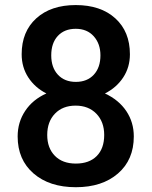

<svg xmlns="http://www.w3.org/2000/svg" viewBox="-20 -741 608 770"><path d="M501 -523.4Q501 -471.2 474.1 -430.4Q447.3 -389.6 400.9 -366.2Q456.5 -340.3 486.6 -295.4Q516.6 -250.5 516.6 -193.8Q516.6 -100.1 453.1 -45.2Q389.6 9.8 284.2 9.8Q178.2 9.8 114.5 -45.4Q50.8 -100.6 50.8 -193.8Q50.8 -251 81.1 -296.4Q111.3 -341.8 166 -366.2Q120.1 -389.6 93.5 -430.4Q66.9 -471.2 66.9 -523.4Q66.9 -614.3 125.5 -667.5Q184.1 -720.7 283.7 -720.7Q383.8 -720.7 442.4 -667.5Q501 -614.3 501 -523.4ZM397.9 -199.7Q397.9 -252.4 366.5 -284.9Q335 -317.4 283.2 -317.4Q231.4 -317.4 200.4 -285.2Q169.4 -252.9 169.4 -199.7Q169.4 -147.5 200 -116.2Q230.5 -85 284.2 -85Q337.9 -85 367.9 -115.2Q397.9 -145.5 397.9 -199.7ZM382.8 -519Q382.8 -565.4 356 -595.5Q329.1 -625.5 283.7 -625.5Q238.3 -625.5 211.9 -596.9Q185.5 -568.4 185.5 -519Q185.5 -470.2 212.2 -441.4Q238.8 -412.6 284.2 -412.6Q329.6 -412.6 356.2 -441.4Q382.8 -470.2 382.8 -519Z"/></svg>

Font: Vazir Medium
Style: Medium
Weight: 500
Designer: Saber Rastikerdar
Foundry: Saber Rastikerdar
Version: Version 30.0.0